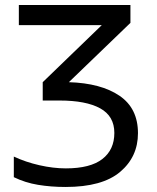

<svg xmlns="http://www.w3.org/2000/svg" viewBox="-20 -734 624 764"><path d="M499 -714V-643L254 -407Q382 -403 455.5 -353Q529 -303 529 -204Q529 -110 458 -50Q387 10 241 10Q183 10 131.5 1.5Q80 -7 35 -29V-111Q82 -89 137 -76.5Q192 -64 242 -64Q339 -64 387 -101Q435 -138 435 -205Q435 -272 378.5 -303Q322 -334 217 -334H150V-407L385 -634H55V-714Z"/></svg>

Font: Noto Sans IKEA
Style: Regular
Weight: 400
Designer: Monotype Design Team
Foundry: Monotype Imaging Inc.
Version: Version 2.001